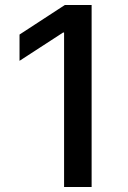

<svg xmlns="http://www.w3.org/2000/svg" viewBox="-20 -747 513 767"><path d="M236 0V-617H232L58 -504V-609L239 -727H346V0Z"/></svg>

Font: Sinter Medium
Style: Regular
Weight: 500
Foundry: Adobe & rsms
Version: Version 1.000